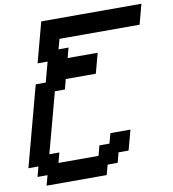

<svg xmlns="http://www.w3.org/2000/svg" viewBox="-103 -965 1066 1180"><g transform="rotate(-10 429.5 -375.0)"><path d="M91.3 125H466.3L483.4 62.5H545.9L562.5 0H625Q630.9 -21 642.1 -62.5Q653.3 -104 658.7 -125H533.7L516.6 -62.5H454.1L437.5 0H187.5L204.1 -62.5H141.6Q158.7 -125 192.1 -250Q225.6 -375 242.2 -437.5H304.7L321.3 -500H508.8Q514.2 -520.5 525.6 -562.3Q537.1 -604 542.5 -625H355L371.6 -687.5H309.1L326.2 -750H826.2Q831.5 -770.5 842.8 -812.5Q854 -854.5 859.4 -875H234.4Q223.1 -833 200.9 -750Q178.7 -667 167.5 -625H230Q224.1 -604 212.9 -562.3Q201.7 -520.5 196.3 -500H133.8Q111.8 -417 66.9 -250Q22 -83 0 0H62.5L45.9 62.5H108.4Z"/></g></svg>

Font: Faithful 32x
Style: Oblique
Weight: 400
Foundry: Faithful Resource Pack
Version: Version 1.0; January 27, 2023